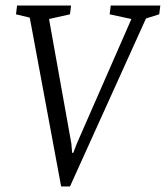

<svg xmlns="http://www.w3.org/2000/svg" viewBox="-20 -668 602 697"><path d="M202 9 88 -604 38 -616 42 -648H238L234 -616L158 -599L239 -147L242 -113H246L259 -147L457 -599L378 -616L382 -648H562L558 -616L510 -601L234 9Z"/></svg>

Font: Faustina Light
Style: Italic
Weight: 300
Italic angle: -8°
Designer: Alfonso Garcia
Foundry: http://www.omnibus-type.com
Version: Version 1.200